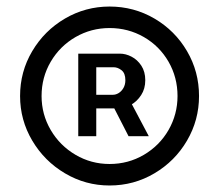

<svg xmlns="http://www.w3.org/2000/svg" viewBox="-20 -737 677 593"><path d="M221.7 -571.3V-316.4H277.3V-529.3H331.1C339.5 -529.3 347.7 -526.2 355.5 -520C363.3 -513.8 367.2 -503.6 367.2 -489.3C367.2 -480.1 365.2 -472.2 361.3 -465.3C357.4 -458.5 352.5 -453.3 346.7 -449.7C340.8 -446.1 335 -444.3 329.1 -444.3H253.9V-402.3H346.7C359 -402.3 371.6 -405.9 384.3 -413.1C397 -420.2 407.6 -430.3 416 -443.4C424.5 -456.4 428.7 -471.7 428.7 -489.3C428.7 -506.8 424.6 -521.8 416.5 -534.2C408.4 -546.5 398.3 -555.8 386.2 -562C374.2 -568.2 362.3 -571.3 350.6 -571.3ZM439.5 -316.4 376 -436.5H315.4L377 -316.4ZM180.7 -201.7C223 -176.6 268.9 -164.1 318.4 -164.1C368.5 -164.1 414.7 -176.6 457 -201.7C499.3 -226.7 532.9 -260.4 557.6 -302.7C582.4 -345.1 594.7 -391 594.7 -440.4C594.7 -490.6 582.4 -536.8 557.6 -579.1C532.9 -621.4 499.3 -654.9 457 -679.7C414.7 -704.4 368.5 -716.8 318.4 -716.8C268.9 -716.8 223 -704.4 180.7 -679.7C138.3 -654.9 104.7 -621.4 79.6 -579.1C54.5 -536.8 42 -490.6 42 -440.4C42 -391 54.5 -345.1 79.6 -302.7C104.7 -260.4 138.3 -226.7 180.7 -201.7ZM424.3 -258.8C392.1 -239.9 356.8 -230.5 318.4 -230.5C280.6 -230.5 245.6 -239.9 213.4 -258.8C181.2 -277.7 155.6 -303.2 136.7 -335.4C117.8 -367.7 108.4 -402.7 108.4 -440.4C108.4 -478.8 117.8 -514.2 136.7 -546.4C155.6 -578.6 181.2 -604 213.4 -622.6C245.6 -641.1 280.6 -650.4 318.4 -650.4C356.8 -650.4 392.1 -641.1 424.3 -622.6C456.5 -604 481.9 -578.6 500.5 -546.4C519 -514.2 528.3 -478.8 528.3 -440.4C528.3 -402.7 519 -367.7 500.5 -335.4C481.9 -303.2 456.5 -277.7 424.3 -258.8Z"/></svg>

Font: Pretendard Variable
Style: Regular
Weight: 400
Designer: Base glyphs from Inter by Rasmus Andersson; Hangeul glyphs from Noto Sans CJK(Source Han Sans) by Jang Soo-young and Kan
Foundry: Kil Hyung-jin
Version: Version 1.309;Glyphs 3.2 (3225)